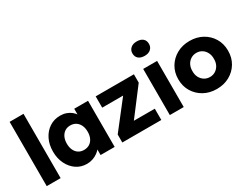

<svg xmlns="http://www.w3.org/2000/svg" viewBox="-75 -1352 2464 1914"><g transform="rotate(-30 1157.0 -395.5)"><path d="M44 0V-740H204V0Z M270 -266Q270 -347 301 -409Q332 -471 386 -506.5Q440 -542 509 -542Q547 -542 578.5 -531Q610 -520 634 -500.5Q658 -481 675 -455.5Q692 -430 700 -401L667 -405V-531H826V0H664V-128L700 -129Q692 -101 674 -76Q656 -51 630 -32Q604 -13 572 -2Q540 9 504 9Q437 9 384.5 -26.5Q332 -62 301 -124.5Q270 -187 270 -266ZM669 -266Q669 -309 654 -340.5Q639 -372 612 -389.5Q585 -407 548 -407Q512 -407 485.5 -389.5Q459 -372 444 -340.5Q429 -309 429 -266Q429 -223 444 -191.5Q459 -160 485.5 -143Q512 -126 548 -126Q585 -126 612 -143Q639 -160 654 -191.5Q669 -223 669 -266Z M914 0V-92L1155 -401H914V-531H1354V-435L1122 -130H1363V0Z M1461 0V-531H1621V0ZM1445 -719Q1445 -755 1471 -778Q1497 -801 1541 -801Q1586 -801 1611 -779.5Q1636 -758 1636 -719Q1636 -682 1610.5 -659Q1585 -636 1541 -636Q1496 -636 1470.5 -657.5Q1445 -679 1445 -719Z M1712 -266Q1712 -346 1749.5 -408Q1787 -470 1851.5 -506Q1916 -542 1999 -542Q2082 -542 2146.5 -506Q2211 -470 2248 -408Q2285 -346 2285 -266Q2285 -186 2248 -124Q2211 -62 2146.5 -26Q2082 10 1999 10Q1916 10 1851.5 -26Q1787 -62 1749.5 -124Q1712 -186 1712 -266ZM2122 -266Q2123 -306 2107 -337.5Q2091 -369 2063 -387Q2035 -405 1999 -405Q1963 -405 1934.5 -387Q1906 -369 1890 -337.5Q1874 -306 1875 -266Q1874 -226 1890 -195Q1906 -164 1934.5 -146Q1963 -128 1999 -128Q2035 -128 2063 -146Q2091 -164 2107 -195Q2123 -226 2122 -266Z"/></g></svg>

Font: Our Lexend
Style: Bold
Weight: 700
Designer: Bonnie Shaver-Troup, Thomas Jockin
Foundry: Lexend
Version: Version 1.007